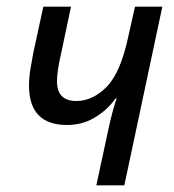

<svg xmlns="http://www.w3.org/2000/svg" viewBox="-20 -556 523 576"><path d="M269 0H353L467 -536H385L365 -447Q342 -338 300 -295.5Q258 -253 209 -253Q151 -253 151 -312Q151 -343 163 -394L193 -536H110L80 -398Q75 -372 71 -347Q67 -322 67 -300Q67 -181 181 -181Q227 -181 264.5 -203.5Q302 -226 327 -261H330Q323 -241 316.5 -216Q310 -191 305 -167Z"/></svg>

Font: Noto Sans UI SemiCondensed
Style: Italic
Weight: 400
Width: 4
Italic angle: -12°
Designer: Monotype Design Team
Foundry: Monotype Imaging Inc.
Version: Version 1.901